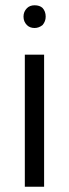

<svg xmlns="http://www.w3.org/2000/svg" viewBox="-20 -707 262 727"><path d="M82 -676Q93 -687 111 -687Q130 -687 141 -677Q153 -664 153 -644Q153 -626 141 -612Q127 -601 111 -601Q93 -601 82 -612Q69 -625 69 -644Q69 -663 82 -676ZM147 -500V0H74V-500Z"/></svg>

Font: Arsenal
Style: Regular
Weight: 400
Designer: Andrij Shevchenko
Foundry: Stairsfor.com
Version: Version 1.000